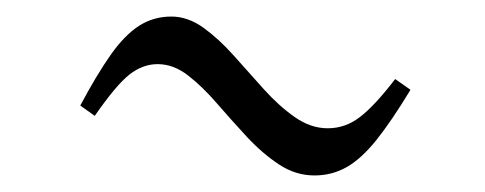

<svg xmlns="http://www.w3.org/2000/svg" viewBox="-20 -400 586 232"><path d="M360 -188Q337 -188 316.8 -201.5Q296.5 -215 278 -235Q259.5 -255 242 -275.2Q224.5 -295.5 207 -309Q189.5 -322.5 170.5 -322.5Q152.5 -322.5 136.5 -310Q120.5 -297.5 94.5 -260L77 -272.5Q97 -310 113.8 -333.8Q130.5 -357.5 148 -368.8Q165.5 -380 187 -380Q207 -380 225.8 -366.5Q244.5 -353 262.5 -332.8Q280.5 -312.5 298.8 -292.2Q317 -272 336.2 -258.5Q355.5 -245 376 -245Q397.5 -245 415.2 -258.8Q433 -272.5 457.5 -304.5L476 -291.5Q453 -253.5 434.8 -230.8Q416.5 -208 398.8 -198Q381 -188 360 -188Z"/></svg>

Font: Merriweather 120pt Light
Style: Italic
Weight: 300
Italic angle: -7.8°
Version: Version 2.101